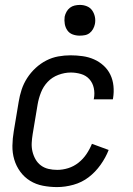

<svg xmlns="http://www.w3.org/2000/svg" viewBox="-20 -753 540 781"><path d="M212 8Q183 8 154.5 2.5Q126 -3 102.5 -17.5Q79 -32 62.5 -54.5Q46 -77 38 -104Q30 -131 30.5 -160.5Q31 -190 36 -219L56 -339Q60 -364 68 -388.5Q76 -413 90.5 -435.5Q105 -458 125 -476.5Q145 -495 168.5 -507Q192 -519 217 -523.5Q242 -528 267 -528Q292 -528 316.5 -524.5Q341 -521 362.5 -511.5Q384 -502 401.5 -486Q419 -470 429 -449Q439 -428 441.5 -403.5Q444 -379 440 -354L439 -349H361L362 -352Q366 -374 361.5 -395Q357 -416 343.5 -431Q330 -446 309.5 -452Q289 -458 268 -458Q243 -458 217.5 -448.5Q192 -439 174 -420Q156 -401 146.5 -376.5Q137 -352 133 -328L113 -208Q110 -190 109 -172Q108 -154 112 -137Q116 -120 124.5 -105Q133 -90 146.5 -80Q160 -70 177 -66Q194 -62 213 -62Q235 -62 257.5 -69Q280 -76 299 -91Q318 -106 331.5 -126Q345 -146 354 -168L422 -143Q410 -112 389 -82.5Q368 -53 340.5 -32Q313 -11 279 -1.5Q245 8 212 8ZM304 -608Q289 -608 275.5 -613Q262 -618 254 -629.5Q246 -641 243.5 -655.5Q241 -670 243 -685Q245 -695 250.5 -705Q256 -715 264.5 -721.5Q273 -728 283.5 -730.5Q294 -733 305 -733Q320 -733 333.5 -727.5Q347 -722 355 -710.5Q363 -699 366 -684.5Q369 -670 366 -655Q364 -645 358.5 -635Q353 -625 344.5 -618.5Q336 -612 325.5 -610Q315 -608 304 -608Z"/></svg>

Font: Iosevka Curly
Style: Italic
Weight: 400
Italic angle: -9°
Monospace: yes
Designer: Belleve Invis
Foundry: Belleve Invis
Version: Version 22.1.2; ttfautohint (v1.8.4)